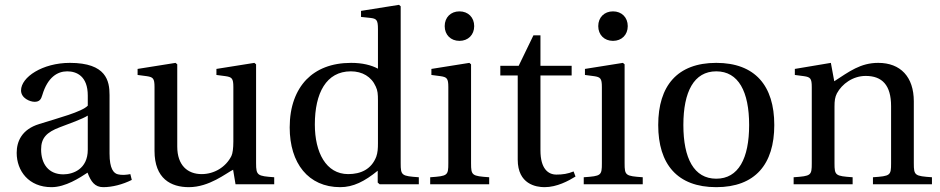

<svg xmlns="http://www.w3.org/2000/svg" viewBox="-20 -762 3889 794"><path d="M49 -130C49 -55 99 12 193 12C251 12 310 -27 342 -48C356 -11 372 12 407 12C444 12 487 1 525 -18L519 -42C505 -39 483 -37 468 -41C450 -45 433 -64 433 -127V-369C433 -427 420 -502 269 -502C156 -502 67 -443 67 -388C67 -356 104 -341 123 -341C144 -341 150 -352 155 -369C177 -443 218 -467 258 -467C297 -467 343 -447 343 -367V-325C318 -299 221 -274 142 -249C70 -227 49 -177 49 -130ZM150 -144C150 -191 172 -215 228 -236C268 -251 321 -270 343 -284V-143C343 -62 281 -41 242 -41C180 -41 150 -85 150 -144Z M549 -452 587 -447C613 -443 619 -438 619 -402V-138C619 -23 687 12 761 12C846 12 915 -46 944 -60L954 0H1114V-29C1045 -34 1039 -36 1039 -87V-496L1032 -502L875 -477V-452L913 -447C939 -443 945 -438 945 -402V-177C945 -149 942 -127 937 -117C914 -71 866 -42 814 -42C756 -42 713 -78 713 -156V-496L706 -502L549 -477Z M1178 -235C1178 -87 1255 12 1387 12C1441 12 1488 -12 1542 -56V-7L1550 0H1712V-29C1641 -34 1637 -36 1637 -87V-736L1630 -742L1473 -717V-692L1511 -688C1537 -685 1543 -680 1543 -642V-478C1515 -493 1478 -502 1432 -502C1350 -502 1289 -476 1247 -433C1204 -388 1178 -322 1178 -235ZM1282 -247C1282 -377 1329 -467 1431 -467C1478 -467 1516 -445 1534 -404C1542 -387 1543 -373 1543 -346V-170C1543 -148 1542 -131 1536 -114C1516 -62 1472 -42 1420 -42C1328 -42 1282 -132 1282 -247Z M1819 -654C1819 -618 1844 -593 1880 -593C1916 -593 1941 -618 1941 -654C1941 -690 1916 -715 1880 -715C1844 -715 1819 -690 1819 -654ZM1759 0H2003V-29C1932 -34 1928 -36 1928 -87V-496L1921 -502L1764 -477V-452L1802 -447C1828 -443 1834 -438 1834 -402V-87C1834 -36 1831 -34 1759 -29Z M2049 -450H2121V-102C2121 0 2197 12 2232 12C2283 12 2331 -14 2360 -32L2352 -53C2328 -43 2306 -40 2281 -40C2247 -40 2215 -64 2215 -140V-450H2344V-490H2215V-616H2186L2125 -490H2049Z M2454 -654C2454 -618 2479 -593 2515 -593C2551 -593 2576 -618 2576 -654C2576 -690 2551 -715 2515 -715C2479 -715 2454 -690 2454 -654ZM2394 0H2638V-29C2567 -34 2563 -36 2563 -87V-496L2556 -502L2399 -477V-452L2437 -447C2463 -443 2469 -438 2469 -402V-87C2469 -36 2466 -34 2394 -29Z M2702 -245C2702 -83 2781 12 2942 12C3103 12 3182 -83 3182 -245C3182 -407 3103 -502 2942 -502C2781 -502 2702 -407 2702 -245ZM2806 -245C2806 -383 2850 -467 2942 -467C3034 -467 3078 -383 3078 -245C3078 -107 3034 -23 2942 -23C2850 -23 2806 -107 2806 -245Z M3262 0H3506V-29C3435 -34 3431 -36 3431 -87V-321C3431 -346 3433 -360 3441 -376C3462 -415 3507 -448 3560 -448C3628 -448 3665 -410 3665 -323V-87C3665 -36 3662 -34 3590 -29V0H3834V-29C3763 -34 3759 -36 3759 -87V-343C3759 -444 3704 -502 3612 -502C3538 -502 3492 -466 3430 -426L3416 -502L3267 -477V-452L3305 -447C3331 -443 3337 -438 3337 -402V-87C3337 -36 3334 -34 3262 -29Z"/></svg>

Font: Lingua Franca
Style: Regular
Weight: 400
Version: Version 1.19